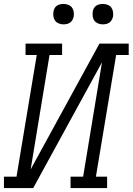

<svg xmlns="http://www.w3.org/2000/svg" viewBox="-33 -957 675 977"><path d="M-13 0V-58H51L154 -677H97V-735H283V-677H219L123 -95L473 -735H622V-677H558L455 -58H512V0H326V-58H390L486 -640L136 0ZM490 -833Q478 -833 466.5 -837.5Q455 -842 448 -851Q441 -860 439 -872.5Q437 -885 439 -898Q440 -906 444.5 -914.5Q449 -923 456.5 -928Q464 -933 473 -935Q482 -937 490 -937Q503 -937 514.5 -932.5Q526 -928 533 -919Q540 -910 542 -897.5Q544 -885 542 -872Q540 -864 535.5 -855.5Q531 -847 523.5 -842Q516 -837 507.5 -835Q499 -833 490 -833ZM290 -833Q278 -833 266.5 -837.5Q255 -842 248 -851Q241 -860 239 -872.5Q237 -885 239 -898Q240 -906 244.5 -914.5Q249 -923 256.5 -928Q264 -933 273 -935Q282 -937 290 -937Q303 -937 314.5 -932.5Q326 -928 333 -919Q340 -910 342 -897.5Q344 -885 342 -872Q340 -864 335.5 -855.5Q331 -847 323.5 -842Q316 -837 307.5 -835Q299 -833 290 -833Z"/></svg>

Font: Iosevka Slab LtExObl
Style: Regular
Weight: 300
Width: 7
Italic angle: -9°
Monospace: yes
Designer: Belleve Invis
Foundry: Belleve Invis
Version: Version 11.1.0; ttfautohint (v1.8.3)